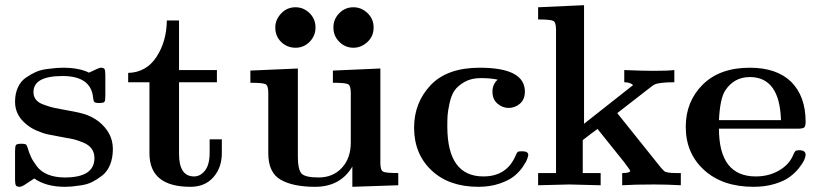

<svg xmlns="http://www.w3.org/2000/svg" viewBox="-20 -714 3158 740"><path d="M38 -22V-131Q38 -150 41.5 -155Q45 -160 62 -160Q74 -160 78.5 -158Q83 -156 86 -146Q92 -125 99.5 -109Q107 -93 122.5 -72.5Q138 -52 165.5 -41Q193 -30 230 -30Q344 -30 344 -105Q344 -126 333 -141Q322 -156 301 -164.5Q280 -173 266.5 -176.5Q253 -180 233 -183Q184 -192 165 -196Q146 -200 121.5 -210.5Q97 -221 78 -238Q38 -272 38 -322Q38 -353 49 -377Q60 -401 79.5 -414.5Q99 -428 118 -436.5Q137 -445 161.5 -448Q186 -451 197.5 -452Q209 -453 222 -453Q285 -453 323 -434Q362 -453 368 -453Q380 -453 383 -447.5Q386 -442 386 -425V-345Q386 -326 382.5 -321.5Q379 -317 362 -317Q347 -317 343.5 -321Q340 -325 339 -337Q331 -421 221 -421Q109 -421 109 -359Q109 -342 118.5 -330Q128 -318 147.5 -311Q167 -304 178 -301Q189 -298 211 -294Q276 -283 304.5 -274.5Q333 -266 360 -246Q415 -202 415 -140Q415 -105 404 -78.5Q393 -52 373.5 -37Q354 -22 335 -12.5Q316 -3 291 0.5Q266 4 255 5Q244 6 230 6Q158 6 112 -26L86 -9Q65 6 56 6Q44 6 41 0Q38 -6 38 -22Z M474 -397V-433Q544 -435 583 -494.5Q622 -554 623 -635H670V-444H816V-397H670V-121Q670 -34 728 -34Q752 -34 770 -56.5Q788 -79 788 -126V-177H835V-124Q835 -68 802.5 -31Q770 6 714 6Q556 6 556 -123V-397Z M1041 -608Q1041 -638 1063.5 -662Q1086 -686 1119 -686Q1150 -686 1173 -663.5Q1196 -641 1196 -608Q1196 -576 1173.5 -553Q1151 -530 1119 -530Q1087 -530 1064 -552Q1041 -574 1041 -608ZM1265 -608Q1265 -640 1287.5 -663Q1310 -686 1342 -686Q1373 -686 1396.5 -663.5Q1420 -641 1420 -608Q1420 -574 1396 -552Q1372 -530 1342 -530Q1311 -530 1288 -552.5Q1265 -575 1265 -608ZM945 -395V-442L1128 -450V-109Q1128 -63 1141 -46.5Q1154 -30 1208 -30Q1263 -30 1297.5 -67Q1332 -104 1332 -165V-356Q1332 -384 1321.5 -389.5Q1311 -395 1263 -395V-442L1446 -450V-86Q1446 -58 1456.5 -52.5Q1467 -47 1515 -47V0L1338 6V-72Q1292 6 1194 6Q1109 6 1061.5 -21.5Q1014 -49 1014 -123V-356Q1014 -384 1003.5 -389.5Q993 -395 945 -395Z M1576 -222Q1576 -318 1639.5 -385.5Q1703 -453 1829 -453Q2003 -453 2003 -361Q2003 -331 1984 -314.5Q1965 -298 1940 -298Q1917 -298 1897.5 -314.5Q1878 -331 1878 -361Q1878 -389 1898 -407Q1872 -413 1833 -413Q1796 -413 1770 -398Q1744 -383 1731.5 -364.5Q1719 -346 1712.5 -315.5Q1706 -285 1705 -268.5Q1704 -252 1704 -227Q1704 -34 1843 -34Q1934 -34 1968 -116Q1972 -126 1975.5 -128.5Q1979 -131 1992 -131Q2016 -131 2016 -117Q2016 -113 2012 -101.5Q2008 -90 1995 -71Q1982 -52 1962 -35.5Q1942 -19 1905.5 -6.5Q1869 6 1824 6Q1710 6 1643 -57.5Q1576 -121 1576 -222Z M2054 0V-47H2123V-600Q2123 -628 2112.5 -633.5Q2102 -639 2054 -639V-686L2231 -694V-237L2420 -386Q2409 -397 2386 -397V-444Q2455 -441 2501 -441Q2552 -441 2579 -444V-397Q2547 -397 2528.5 -394.5Q2510 -392 2504 -389Q2498 -386 2489 -379L2359 -278L2528 -67Q2536 -58 2540 -54.5Q2544 -51 2555 -49Q2566 -47 2587 -47H2604V0Q2553 -3 2500 -3Q2423 -3 2378 0V-47Q2409 -47 2409 -56Q2409 -58 2384 -91L2283 -217Q2259 -200 2226 -174V-47H2295V0Q2187 -3 2174 -3Q2165 -3 2054 0Z M2623 -225Q2623 -323 2688.5 -388Q2754 -453 2870 -453Q2973 -453 3029 -399Q3085 -343 3085 -245Q3085 -226 3078.5 -222Q3072 -218 3053 -218H2751Q2751 -34 2893 -34Q2942 -34 2981 -56Q3020 -78 3036 -114Q3041 -127 3045 -131Q3049 -135 3061 -135Q3085 -135 3085 -117Q3085 -110 3079.5 -97.5Q3074 -85 3059.5 -66.5Q3045 -48 3023.5 -32Q3002 -16 2965.5 -5Q2929 6 2884 6Q2765 6 2694 -58.5Q2623 -123 2623 -225ZM2751 -251H2990Q2985 -417 2870 -417Q2809 -417 2775 -365Q2755 -334 2751 -251Z"/></svg>

Font: CMU Serif
Style: Bold
Weight: 700
Version: Version 0.7.0